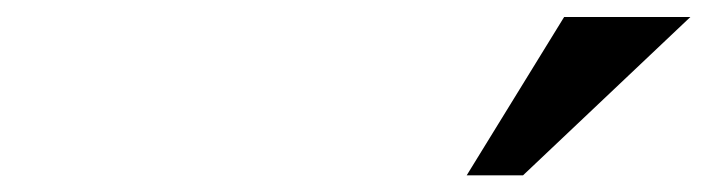

<svg xmlns="http://www.w3.org/2000/svg" viewBox="-20 -841 840 228"><path d="M649.9 -820.8H799.8L601.1 -632.8H534.2Z"/></svg>

Font: Sporting Grotesque
Style: Regular
Weight: 400
Designer: Lucas LE BIHAN
Foundry: Lucas LE BIHAN
Version: Version 2.001;PS 2.1;hotconv 1.0.88;makeotf.lib2.5.647800